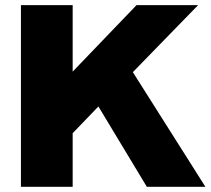

<svg xmlns="http://www.w3.org/2000/svg" viewBox="-20 -723 818 743"><path d="M61 0V-703.1H261.2V-445.8L508.3 -703.1H746.6L494.1 -443.8L774.9 0H548.3L360.8 -311L261.2 -207.5V0Z"/></svg>

Font: Schibsted Grotesk Black
Style: Regular
Weight: 900
Designer: Bakken & Baeck AS, Henrik Kongsvoll
Foundry: Schibsted ASA
Version: Version 1.100;gftools[0.9.25]